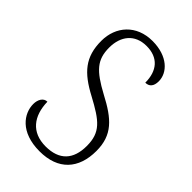

<svg xmlns="http://www.w3.org/2000/svg" viewBox="-222 -803 892 892"><g transform="rotate(45 223.5 -357.0)"><path d="M220 10C342 10 406 -61 406 -178C406 -283 351 -332 244 -388C142 -443 108 -480 108 -560C108 -635 149 -688 226 -688C302 -688 342 -641 342 -563C367 -563 382 -579 382 -612C382 -668 329 -724 229 -724C124 -724 60 -651 60 -556C60 -450 108 -396 210 -342C316 -285 358 -253 358 -163C358 -74 313 -26 224 -26C131 -26 85 -87 83 -179C58 -179 44 -154 44 -125C44 -64 93 10 220 10Z"/></g></svg>

Font: Noto Serif Armenian Condensed Light
Style: Regular
Weight: 300
Width: 3
Designer: Monotype Design Team
Foundry: Monotype Imaging Inc.
Version: Version 2.008